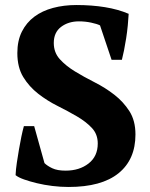

<svg xmlns="http://www.w3.org/2000/svg" viewBox="-20 -732 598 764"><path d="M157 -83Q168 -72 188 -62.5Q208 -53 241 -53Q296 -53 332.5 -81.5Q369 -110 369 -161Q369 -198 345.5 -223Q322 -248 286 -269Q250 -290 209 -310.5Q168 -331 132 -359Q96 -387 72.5 -425.5Q49 -464 49 -521Q49 -570 67 -606Q85 -642 116.5 -665.5Q148 -689 191 -700.5Q234 -712 284 -712Q345 -712 397.5 -703.5Q450 -695 492 -677Q491 -657 488.5 -631Q486 -605 482 -579.5Q478 -554 473.5 -531.5Q469 -509 465 -494H424L378 -631Q366 -637 342.5 -642Q319 -647 294 -647Q252 -647 223 -625Q194 -603 194 -561Q194 -523 218 -496.5Q242 -470 278 -448Q314 -426 356.5 -404.5Q399 -383 435 -355Q471 -327 495 -289.5Q519 -252 519 -197Q519 -97 451.5 -42.5Q384 12 253 12Q221 12 188.5 8Q156 4 127 -3Q98 -10 75.5 -18Q53 -26 42 -35Q43 -58 47 -84.5Q51 -111 55.5 -137.5Q60 -164 65 -188Q70 -212 75 -230H116Z"/></svg>

Font: PT Serif
Style: Bold
Weight: 700
Designer: A.Korolkova, O.Umpeleva, V.Yefimov
Foundry: ParaType Ltd
Version: Version 1.000W OFL; ttfautohint (v1.6)